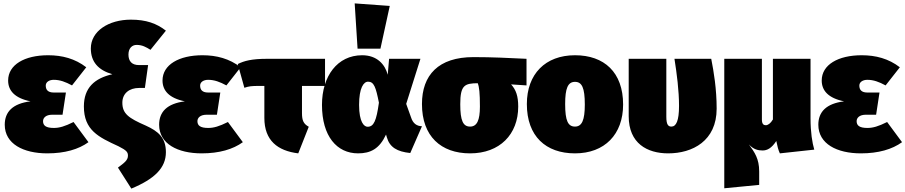

<svg xmlns="http://www.w3.org/2000/svg" viewBox="-20 -883 5343 1133"><path d="M264 -557C125 -557 28 -501 28 -408C28 -349 66 -304 160 -285C55 -272 8 -223 8 -147C8 -34 118 22 259 22C363 22 444 -2 502 -44L414 -163C362 -137 330 -128 298 -128C251 -128 234 -142 234 -168C234 -187 250 -206 288 -206H349L369 -337H297C262 -337 250 -354 250 -378C250 -400 272 -412 297 -412C334 -412 366 -400 405 -379L489 -486C423 -537 347 -557 264 -557Z M752 -767C622 -767 516 -700 516 -597C516 -518 560 -469 643 -445C538 -421 475 -365 475 -255C475 -115 561 -74 679 -20C729 5 735 16 735 36C735 63 712 79 676 106L755 230C892 173 959 108 959 15C959 -71 913 -109 840 -142C739 -186 702 -212 702 -277C702 -332 743 -364 801 -364H835L854 -499H800C758 -499 738 -522 738 -561C738 -599 760 -618 786 -618C820 -618 842 -605 868 -589L959 -702C904 -745 842 -767 752 -767Z M1175 -557C1036 -557 939 -501 939 -408C939 -349 977 -304 1071 -285C966 -272 919 -223 919 -147C919 -34 1029 22 1170 22C1274 22 1355 -2 1413 -44L1325 -163C1273 -137 1241 -128 1209 -128C1162 -128 1145 -142 1145 -168C1145 -187 1161 -206 1199 -206H1260L1280 -337H1208C1173 -337 1161 -354 1161 -378C1161 -400 1183 -412 1208 -412C1245 -412 1277 -400 1316 -379L1400 -486C1334 -537 1258 -557 1175 -557Z M1898 -376V-536H1557C1465 -536 1421 -524 1383 -505L1422 -365C1449 -374 1463 -376 1511 -376H1540V-187C1540 -54 1618 7 1740 22L1802 -135C1771 -152 1762 -172 1762 -216V-376Z M2073 -863 2090 -596H2225L2280 -848ZM2117 -557C1971 -557 1880 -434 1880 -264C1880 -79 1968 22 2093 22C2167 22 2219 -5 2258 -89L2263 -72C2280 -14 2323 12 2401 20L2470 -138C2440 -139 2417 -153 2405 -192L2377 -270L2461 -536H2276L2268 -442C2252 -503 2205 -557 2117 -557ZM2152 -401C2187 -401 2198 -368 2216 -277C2201 -170 2186 -135 2149 -135C2129 -135 2099 -161 2099 -264C2099 -365 2126 -401 2152 -401Z M3087 -536C2983 -541 2884 -546 2774 -546C2567 -546 2470 -440 2470 -269C2470 -79 2582 22 2754 22C2929 22 3038 -90 3038 -254C3038 -316 3025 -353 2996 -385L3087 -379ZM2754 -136C2713 -136 2696 -170 2696 -268C2696 -381 2722 -391 2799 -392C2808 -371 2812 -334 2812 -254C2812 -174 2795 -136 2754 -136Z M3373 -557C3198 -557 3089 -446 3089 -269C3089 -79 3201 22 3373 22C3548 22 3657 -90 3657 -266C3657 -457 3545 -557 3373 -557ZM3373 -400C3414 -400 3431 -365 3431 -266C3431 -174 3414 -136 3373 -136C3332 -136 3315 -170 3315 -269C3315 -362 3331 -400 3373 -400Z M4177 -536H3960C3974 -448 3987 -348 3987 -258C3987 -170 3970 -136 3942 -136C3924 -136 3912 -146 3912 -194V-536H3690V-197C3690 -37 3799 22 3923 22C4066 22 4209 -51 4209 -242C4209 -359 4192 -460 4177 -536Z M4785 0C4773 -41 4763 -102 4763 -185V-536H4541V-178C4527 -154 4511 -144 4499 -144C4487 -144 4476 -150 4476 -177V-536H4254V228L4460 208V129C4460 53 4433 16 4399 -31C4426 -1 4454 5 4480 5C4507 5 4533 -8 4561 -51C4568 -17 4572 0 4582 22Z M5065 -557C4926 -557 4829 -501 4829 -408C4829 -349 4867 -304 4961 -285C4856 -272 4809 -223 4809 -147C4809 -34 4919 22 5060 22C5164 22 5245 -2 5303 -44L5215 -163C5163 -137 5131 -128 5099 -128C5052 -128 5035 -142 5035 -168C5035 -187 5051 -206 5089 -206H5150L5170 -337H5098C5063 -337 5051 -354 5051 -378C5051 -400 5073 -412 5098 -412C5135 -412 5167 -400 5206 -379L5290 -486C5224 -537 5148 -557 5065 -557Z"/></svg>

Font: Fira Sans Ultra
Style: Regular
Weight: 950
Designer: Carrois Corporate & Edenspiekermann AG
Foundry: Carrois Corporate GbR & Edenspiekermann AG
Version: Version 4.203;PS 004.203;hotconv 1.0.88;makeotf.lib2.5.64775